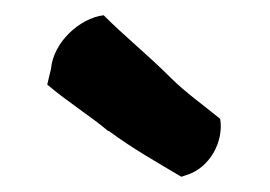

<svg xmlns="http://www.w3.org/2000/svg" viewBox="-20 -768 355 252"><path d="M42 -657C69 -634 97 -617 122 -596H123C154 -573 186 -555 218 -536L224 -538C255 -547 274 -582 269 -612C247 -630 223 -647 204 -666C173 -697 145 -719 116 -748C84 -744 50 -712 47 -678Z"/></svg>

Font: Hussar Pisanka
Style: Bd
Weight: 700
Designer: Robert Jablonski
Foundry: Cannot Into Space Fonts
Version: Version 1.070